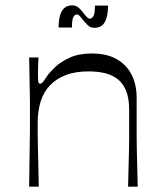

<svg xmlns="http://www.w3.org/2000/svg" viewBox="-20 -698 611 718"><path d="M89 0Q90 -68 90.5 -109.5Q91 -151 91.5 -177Q92 -203 92 -222.5Q92 -242 92 -266Q92 -290 92 -309Q92 -328 91.5 -349.5Q91 -371 90.5 -402.5Q90 -434 89 -483H124Q123 -466 122.5 -453Q122 -440 122 -430Q122 -402 123 -393.5Q124 -385 130 -385Q135 -385 139.5 -390Q144 -395 155 -412Q165 -427 186 -447Q207 -467 241 -482.5Q275 -498 324 -498Q379 -498 416 -477Q453 -456 472 -419Q491 -382 491 -332Q491 -288 491 -256Q491 -224 491 -198Q491 -172 491.5 -145Q492 -118 493 -84Q494 -50 495 0H459Q460 -49 461 -82Q462 -115 462.5 -139.5Q463 -164 463 -185Q463 -206 463 -230Q463 -254 463 -287Q463 -332 451 -360Q439 -388 418 -403.5Q397 -419 370 -425Q343 -431 311 -431Q262 -431 226.5 -417.5Q191 -404 167 -379Q143 -354 132 -318.5Q121 -283 121 -239Q121 -215 121 -197.5Q121 -180 121.5 -157.5Q122 -135 123 -98.5Q124 -62 125 0ZM333 -594Q318 -594 308 -604Q298 -614 290 -624Q284 -632 278.5 -638Q273 -644 267 -644Q260 -644 254.5 -634.5Q249 -625 249 -595H199Q199 -635 211.5 -656.5Q224 -678 250 -678Q265 -678 275.5 -668Q286 -658 294 -647Q299 -640 305 -634Q311 -628 316 -628Q323 -628 329 -637Q335 -646 335 -677H384Q384 -637 372 -615.5Q360 -594 333 -594Z"/></svg>

Font: Ojuju ExtraLight
Style: Regular
Weight: 400
Version: Version 1.000